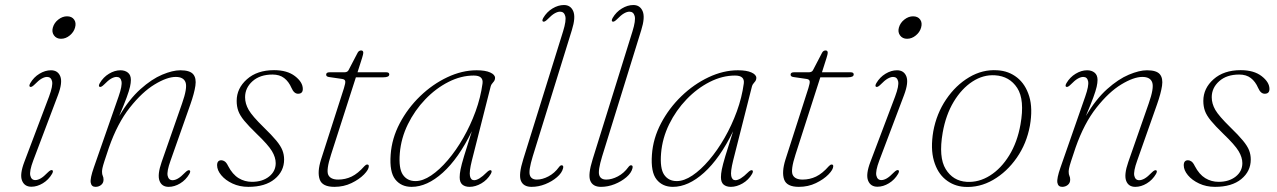

<svg xmlns="http://www.w3.org/2000/svg" viewBox="-20 -737 5088 765"><path d="M223 -582.5Q205 -582.5 195.2 -595.8Q185.5 -609 190.5 -627Q196 -646.5 212.5 -659.2Q229 -672 247 -672Q266 -672 275.2 -659.2Q284.5 -646.5 279 -627Q274 -609 258 -595.8Q242 -582.5 223 -582.5ZM112.5 -97.5Q96.5 -55 100.8 -37.2Q105 -19.5 120.5 -19.5Q130.5 -19.5 142.2 -26.2Q154 -33 170.5 -50Q182 -61.5 188 -59Q194 -56.5 187.5 -44.5Q173.5 -20.5 150.8 -6.8Q128 7 105 7Q77.5 7 67.8 -17.5Q58 -42 77 -92L175.5 -352.5Q191.5 -395.5 187.5 -413Q183.5 -430.5 167.5 -430.5Q158 -430.5 146 -423.8Q134 -417 117.5 -400Q106 -388.5 100 -391Q94 -393.5 100.5 -405.5Q114.5 -429.5 137.2 -443.2Q160 -457 183 -457Q210.5 -457 220.2 -432.8Q230 -408.5 211 -358Z M377 -391Q371 -393.5 377.5 -405.5Q391.5 -429.5 414.2 -443.2Q437 -457 460 -457Q478 -457 489.8 -447.5Q501.5 -438 501.5 -418.5Q501.5 -407 498 -391.2Q494.5 -375.5 484.5 -348.2Q474.5 -321 455 -275Q495 -342 539.8 -382Q584.5 -422 626.2 -439.5Q668 -457 698.5 -457Q736.5 -457 749.8 -441.2Q763 -425.5 758.5 -395.2Q754 -365 738.5 -321L659.5 -97Q644 -54 648 -36.5Q652 -19 667.5 -19Q677.5 -19 689.2 -25.8Q701 -32.5 717.5 -49.5Q729 -61 735 -58.5Q741 -56 734.5 -44Q720.5 -20 697.8 -6.2Q675 7.5 652 7.5Q624.5 7.5 615.5 -16.8Q606.5 -41 624 -91.5L705.5 -325Q727 -386 719.5 -408.2Q712 -430.5 680 -430.5Q645.5 -430.5 596 -400.5Q546.5 -370.5 497.2 -308.2Q448 -246 414 -149Q402 -113.5 396 -94.8Q390 -76 388.2 -67.2Q386.5 -58.5 386.5 -53Q386.5 -42 389.5 -36.2Q392.5 -30.5 392.5 -21Q392.5 -8 383 -0.2Q373.5 7.5 360.5 7.5Q344.5 7.5 341.5 -9.2Q338.5 -26 354 -70L452.5 -352.5Q467.5 -395.5 464 -413Q460.5 -430.5 444.5 -430.5Q435 -430.5 423 -423.8Q411 -417 394.5 -400Q383 -388.5 377 -391Z M984 -12.5Q1025.5 -12.5 1052 -33.5Q1078.5 -54.5 1078.5 -87Q1078.5 -110 1063.5 -135Q1048.5 -160 1002.5 -204Q970.5 -235 953.2 -256Q936 -277 929.5 -295Q923 -313 923 -335Q923 -385 963.8 -421.2Q1004.5 -457.5 1072 -457.5Q1124.5 -457.5 1155.5 -433.5Q1186.5 -409.5 1186.5 -382.5Q1186.5 -363.5 1167.5 -363.5Q1151.5 -363.5 1141.5 -386.5Q1130.5 -412 1112.2 -426Q1094 -440 1066 -440Q1016 -440 986.2 -413.5Q956.5 -387 956.5 -349.5Q956.5 -324 970.8 -299.2Q985 -274.5 1030 -230.5Q1063 -198.5 1080.8 -177Q1098.5 -155.5 1105.2 -138.2Q1112 -121 1112 -101.5Q1112 -54.5 1074.2 -23.5Q1036.5 7.5 969.5 7.5Q934.5 7.5 906.2 -5.8Q878 -19 861.5 -39Q845 -59 845 -78.5Q845 -98.5 862 -98.5Q868.5 -98.5 875.5 -93.8Q882.5 -89 889 -75.5Q906.5 -42 930.8 -27.2Q955 -12.5 984 -12.5Z M1343 -422.5 1291.5 -430Q1279.5 -431.5 1279.5 -439.5Q1279.5 -449 1293 -449H1352Q1364 -449 1368.5 -457L1405 -527Q1410 -536 1419 -536Q1427.5 -536 1427.5 -526.5Q1427.5 -521.5 1422.5 -505.5L1404.5 -449H1519Q1531 -449 1531 -440.5Q1531 -429 1507.5 -429H1398L1299 -121Q1279 -59 1288 -40.2Q1297 -21.5 1327.5 -21.5Q1356 -21.5 1381 -33.5Q1406 -45.5 1432 -75Q1438 -81.5 1443 -81.5Q1449.5 -81.5 1449.5 -75Q1449.5 -61.5 1430.5 -42Q1411.5 -22.5 1380.5 -7.5Q1349.5 7.5 1312.5 7.5Q1264 7.5 1253.8 -22Q1243.5 -51.5 1259 -101L1350.5 -386Q1357 -406.5 1355.5 -413.8Q1354 -421 1343 -422.5Z M1860 -97Q1849 -52.5 1852.5 -35.8Q1856 -19 1869 -19Q1888 -19 1918.5 -49.5Q1930 -61 1936 -58.5Q1942 -56 1935.5 -44Q1921.5 -20 1897.8 -6.2Q1874 7.5 1851 7.5Q1833 7.5 1822.2 -1.5Q1811.5 -10.5 1811.5 -31Q1811.5 -44 1815 -62Q1818.5 -80 1829 -115Q1839.5 -150 1860 -214Q1807 -105.5 1744.2 -49Q1681.5 7.5 1620 7.5Q1578.5 7.5 1555 -22Q1531.5 -51.5 1536.5 -120.5Q1541 -185.5 1572.8 -245.8Q1604.5 -306 1654 -353.8Q1703.5 -401.5 1762.2 -429.2Q1821 -457 1879 -457Q1914 -457 1933.2 -448.2Q1952.5 -439.5 1952.5 -426.5Q1952.5 -417 1945 -409.2Q1937.5 -401.5 1935 -392.5ZM1573 -126.5Q1568 -66 1585.2 -40.8Q1602.5 -15.5 1635.5 -15.5Q1664.5 -15.5 1697.8 -37.8Q1731 -60 1764.2 -99Q1797.5 -138 1826 -187.8Q1854.5 -237.5 1874.8 -293Q1895 -348.5 1902.5 -404Q1907 -436 1867.5 -436Q1817 -436 1766.8 -410.5Q1716.5 -385 1674.5 -341.2Q1632.5 -297.5 1605.2 -242Q1578 -186.5 1573 -126.5Z M2258.5 -617 2102.5 -113.5Q2085.5 -57.5 2091 -39.5Q2096.5 -21.5 2119 -21.5Q2141 -21.5 2165.2 -34.2Q2189.5 -47 2207 -71Q2212.5 -78.5 2217.5 -78.5Q2226.5 -78.5 2223.5 -66.5Q2219 -48 2199.2 -31Q2179.5 -14 2152.5 -3.2Q2125.5 7.5 2098 7.5Q2065.5 7.5 2055.5 -16.8Q2045.5 -41 2065 -103L2223.5 -612Q2237 -655.5 2232.2 -673Q2227.5 -690.5 2211.5 -690.5Q2202 -690.5 2190 -683.8Q2178 -677 2161.5 -660Q2150 -648.5 2144 -651Q2138 -653.5 2144.5 -665.5Q2158.5 -689.5 2181.2 -703.2Q2204 -717 2227 -717Q2253.5 -717 2264 -692.5Q2274.5 -668 2258.5 -617Z M2535 -617 2379 -113.5Q2362 -57.5 2367.5 -39.5Q2373 -21.5 2395.5 -21.5Q2417.5 -21.5 2441.8 -34.2Q2466 -47 2483.5 -71Q2489 -78.5 2494 -78.5Q2503 -78.5 2500 -66.5Q2495.5 -48 2475.8 -31Q2456 -14 2429 -3.2Q2402 7.5 2374.5 7.5Q2342 7.5 2332 -16.8Q2322 -41 2341.5 -103L2500 -612Q2513.5 -655.5 2508.8 -673Q2504 -690.5 2488 -690.5Q2478.5 -690.5 2466.5 -683.8Q2454.5 -677 2438 -660Q2426.5 -648.5 2420.5 -651Q2414.5 -653.5 2421 -665.5Q2435 -689.5 2457.8 -703.2Q2480.5 -717 2503.5 -717Q2530 -717 2540.5 -692.5Q2551 -668 2535 -617Z M2901 -97Q2890 -52.5 2893.5 -35.8Q2897 -19 2910 -19Q2929 -19 2959.5 -49.5Q2971 -61 2977 -58.5Q2983 -56 2976.5 -44Q2962.5 -20 2938.8 -6.2Q2915 7.5 2892 7.5Q2874 7.5 2863.2 -1.5Q2852.5 -10.5 2852.5 -31Q2852.5 -44 2856 -62Q2859.5 -80 2870 -115Q2880.5 -150 2901 -214Q2848 -105.5 2785.2 -49Q2722.5 7.5 2661 7.5Q2619.5 7.5 2596 -22Q2572.5 -51.5 2577.5 -120.5Q2582 -185.5 2613.8 -245.8Q2645.5 -306 2695 -353.8Q2744.5 -401.5 2803.2 -429.2Q2862 -457 2920 -457Q2955 -457 2974.2 -448.2Q2993.5 -439.5 2993.5 -426.5Q2993.5 -417 2986 -409.2Q2978.5 -401.5 2976 -392.5ZM2614 -126.5Q2609 -66 2626.2 -40.8Q2643.5 -15.5 2676.5 -15.5Q2705.5 -15.5 2738.8 -37.8Q2772 -60 2805.2 -99Q2838.5 -138 2867 -187.8Q2895.5 -237.5 2915.8 -293Q2936 -348.5 2943.5 -404Q2948 -436 2908.5 -436Q2858 -436 2807.8 -410.5Q2757.5 -385 2715.5 -341.2Q2673.5 -297.5 2646.2 -242Q2619 -186.5 2614 -126.5Z M3193.5 -422.5 3142 -430Q3130 -431.5 3130 -439.5Q3130 -449 3143.5 -449H3202.5Q3214.5 -449 3219 -457L3255.5 -527Q3260.5 -536 3269.5 -536Q3278 -536 3278 -526.5Q3278 -521.5 3273 -505.5L3255 -449H3369.5Q3381.5 -449 3381.5 -440.5Q3381.5 -429 3358 -429H3248.5L3149.5 -121Q3129.5 -59 3138.5 -40.2Q3147.5 -21.5 3178 -21.5Q3206.5 -21.5 3231.5 -33.5Q3256.5 -45.5 3282.5 -75Q3288.5 -81.5 3293.5 -81.5Q3300 -81.5 3300 -75Q3300 -61.5 3281 -42Q3262 -22.5 3231 -7.5Q3200 7.5 3163 7.5Q3114.5 7.5 3104.2 -22Q3094 -51.5 3109.5 -101L3201 -386Q3207.5 -406.5 3206 -413.8Q3204.5 -421 3193.5 -422.5Z M3594 -582.5Q3576 -582.5 3566.2 -595.8Q3556.5 -609 3561.5 -627Q3567 -646.5 3583.5 -659.2Q3600 -672 3618 -672Q3637 -672 3646.2 -659.2Q3655.5 -646.5 3650 -627Q3645 -609 3629 -595.8Q3613 -582.5 3594 -582.5ZM3483.5 -97.5Q3467.5 -55 3471.8 -37.2Q3476 -19.5 3491.5 -19.5Q3501.5 -19.5 3513.2 -26.2Q3525 -33 3541.5 -50Q3553 -61.5 3559 -59Q3565 -56.5 3558.5 -44.5Q3544.5 -20.5 3521.8 -6.8Q3499 7 3476 7Q3448.5 7 3438.8 -17.5Q3429 -42 3448 -92L3546.5 -352.5Q3562.5 -395.5 3558.5 -413Q3554.5 -430.5 3538.5 -430.5Q3529 -430.5 3517 -423.8Q3505 -417 3488.5 -400Q3477 -388.5 3471 -391Q3465 -393.5 3471.5 -405.5Q3485.5 -429.5 3508.2 -443.2Q3531 -457 3554 -457Q3581.5 -457 3591.2 -432.8Q3601 -408.5 3582 -358Z M3954 -457Q3999 -454.5 4032.5 -428Q4066 -401.5 4080.8 -353.2Q4095.5 -305 4083.5 -236Q4070.5 -165 4031.2 -108.5Q3992 -52 3937 -20.2Q3882 11.5 3822 7.5Q3779.5 4.5 3747.2 -21.8Q3715 -48 3701 -96.5Q3687 -145 3698.5 -213.5Q3711.5 -284.5 3749.8 -341Q3788 -397.5 3841.5 -429.2Q3895 -461 3954 -457ZM3831.5 -12.5Q3880 -9.5 3924.5 -37.5Q3969 -65.5 4001.2 -118Q4033.5 -170.5 4046 -241Q4063.5 -339.5 4033 -386.5Q4002.5 -433.5 3944.5 -437Q3897.5 -440 3854.5 -412Q3811.5 -384 3780 -331.8Q3748.5 -279.5 3736 -208.5Q3719 -110.5 3748 -63.2Q3777 -16 3831.5 -12.5Z M4228.5 -391Q4222.5 -393.5 4229 -405.5Q4243 -429.5 4265.8 -443.2Q4288.5 -457 4311.5 -457Q4329.5 -457 4341.2 -447.5Q4353 -438 4353 -418.5Q4353 -407 4349.5 -391.2Q4346 -375.5 4336 -348.2Q4326 -321 4306.5 -275Q4346.5 -342 4391.2 -382Q4436 -422 4477.8 -439.5Q4519.5 -457 4550 -457Q4588 -457 4601.2 -441.2Q4614.5 -425.5 4610 -395.2Q4605.5 -365 4590 -321L4511 -97Q4495.5 -54 4499.5 -36.5Q4503.5 -19 4519 -19Q4529 -19 4540.8 -25.8Q4552.5 -32.5 4569 -49.5Q4580.5 -61 4586.5 -58.5Q4592.5 -56 4586 -44Q4572 -20 4549.2 -6.2Q4526.5 7.5 4503.5 7.5Q4476 7.5 4467 -16.8Q4458 -41 4475.5 -91.5L4557 -325Q4578.5 -386 4571 -408.2Q4563.5 -430.5 4531.5 -430.5Q4497 -430.5 4447.5 -400.5Q4398 -370.5 4348.8 -308.2Q4299.5 -246 4265.5 -149Q4253.5 -113.5 4247.5 -94.8Q4241.5 -76 4239.8 -67.2Q4238 -58.5 4238 -53Q4238 -42 4241 -36.2Q4244 -30.5 4244 -21Q4244 -8 4234.5 -0.2Q4225 7.5 4212 7.5Q4196 7.5 4193 -9.2Q4190 -26 4205.5 -70L4304 -352.5Q4319 -395.5 4315.5 -413Q4312 -430.5 4296 -430.5Q4286.5 -430.5 4274.5 -423.8Q4262.5 -417 4246 -400Q4234.5 -388.5 4228.5 -391Z M4835.5 -12.5Q4877 -12.5 4903.5 -33.5Q4930 -54.5 4930 -87Q4930 -110 4915 -135Q4900 -160 4854 -204Q4822 -235 4804.8 -256Q4787.5 -277 4781 -295Q4774.5 -313 4774.5 -335Q4774.5 -385 4815.2 -421.2Q4856 -457.5 4923.5 -457.5Q4976 -457.5 5007 -433.5Q5038 -409.5 5038 -382.5Q5038 -363.5 5019 -363.5Q5003 -363.5 4993 -386.5Q4982 -412 4963.8 -426Q4945.5 -440 4917.5 -440Q4867.5 -440 4837.8 -413.5Q4808 -387 4808 -349.5Q4808 -324 4822.2 -299.2Q4836.5 -274.5 4881.5 -230.5Q4914.5 -198.5 4932.2 -177Q4950 -155.5 4956.8 -138.2Q4963.5 -121 4963.5 -101.5Q4963.5 -54.5 4925.8 -23.5Q4888 7.5 4821 7.5Q4786 7.5 4757.8 -5.8Q4729.5 -19 4713 -39Q4696.5 -59 4696.5 -78.5Q4696.5 -98.5 4713.5 -98.5Q4720 -98.5 4727 -93.8Q4734 -89 4740.5 -75.5Q4758 -42 4782.2 -27.2Q4806.5 -12.5 4835.5 -12.5Z"/></svg>

Font: Fraunces 9pt Thin
Style: Italic
Weight: 100
Italic angle: -16°
Version: Version 1.000;[b76b70a41]